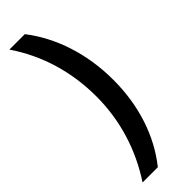

<svg xmlns="http://www.w3.org/2000/svg" viewBox="-294 -731 898 898"><g transform="rotate(-45 155.0 -282.0)"><path d="M266 -278C266 -449 215 -605 124 -722H22C110 -593 155 -442 155 -279C155 -120 108 29 23 158H124C216 43 266 -108 266 -278Z"/></g></svg>

Font: Noto Sans Armenian Condensed SemiBold
Style: Regular
Weight: 600
Width: 3
Designer: Monotype Design Team
Foundry: Monotype Imaging Inc.
Version: Version 2.008